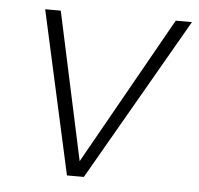

<svg xmlns="http://www.w3.org/2000/svg" viewBox="-43 -546 610 589"><g transform="rotate(5 262.5 -251.0)"><path d="M184 0 73 -502H121L219 -47L475 -502H525L236 0Z"/></g></svg>

Font: DM Sans 16pt ExtraLight
Style: Italic
Weight: 250
Italic angle: -10°
Version: Version 4.004;gftools[0.9.30]